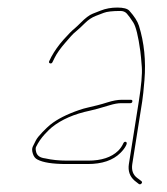

<svg xmlns="http://www.w3.org/2000/svg" viewBox="-20 -491 443 508"><path d="M330.2 -222.5C330.7 -225.5 329.3 -227 326 -227H302C291.3 -227 278.6 -224.7 263.8 -220C255.4 -217.3 246.7 -214.8 237.7 -212.5C228.6 -210.2 220.3 -208.2 212.7 -206.5C205.1 -204.8 197.4 -202.7 189.7 -200C156.8 -188.7 131.3 -175.7 113 -161C108 -157 101.2 -150.5 92.4 -141.5C83.7 -132.5 77.8 -125.2 74.9 -119.5C72 -113.8 69.4 -108.5 66.9 -103.5C64.4 -98.5 64.4 -92.2 66.9 -84.5C69.3 -76.8 73.4 -71.7 78.9 -69C93.7 -61 119.4 -57 156 -57H212C250.1 -57 279 -66.8 298.7 -86.5C305 -92.8 309.8 -99 312.9 -104.9C316.1 -110.8 316.2 -114.3 313.3 -115.5C310.8 -116.5 308.7 -115.7 306.9 -113C303.2 -104.7 298.4 -97.7 292.6 -92C274.7 -74.7 248.3 -66 213.5 -66H157.5C136.1 -66 116.8 -68 99.4 -72C86.4 -73.5 78.6 -78.8 75.9 -88C74.2 -94 74 -98.7 75.2 -102C81.3 -114.5 89.1 -125.8 98.5 -136C106.6 -144.7 112.9 -150.8 117.5 -154.5C143 -174.9 176.5 -189.5 218 -198.2C228.1 -200.3 245.4 -205 269.8 -212.5C281.9 -216.2 292.1 -218 300.5 -218H324.5C327.9 -218 329.8 -219.5 330.2 -222.5ZM112.2 -323.5C114.7 -322.5 116.9 -323.3 118.6 -326L124.5 -338C130.3 -349.7 139.6 -362.9 152.3 -377.5L167.6 -395C171.6 -399.7 176.5 -404.3 182.3 -409C188 -413.7 195.4 -420.5 204.5 -429.6C213.5 -438.6 223.3 -445.1 233.6 -449C238.9 -451 245.9 -453.7 254.4 -457C262.9 -460.3 277.7 -462 298.7 -462C305.7 -462 311.3 -459.7 315.6 -455C319.8 -450.3 325.5 -442.6 332.5 -431.8C339.5 -421.1 345.8 -395.6 351.3 -355.5C352.5 -346.5 353.8 -332.6 355.2 -313.8C356.6 -295.1 353.9 -264.8 347.3 -223L321 -57C318.2 -39 323.2 -24.3 336.1 -13L347.6 -4C350.1 -2.7 352.3 -3.2 354.4 -5.5C356.4 -7.8 356.3 -10 353.9 -12L343.2 -20C331.8 -28.4 327.5 -40.8 330 -57L356.3 -223C358.1 -234.3 360.1 -253 362.2 -279C366.4 -330.2 361.5 -378.1 347.7 -422.7C344 -434.5 335.5 -447.8 322.3 -462.5C317.2 -468.2 306.5 -471 290.4 -471C274.3 -471 259.6 -468.3 246.3 -463C241.4 -461 234.4 -458.3 225.4 -454.8C216.4 -451.3 205.7 -443.2 193.2 -430.5C187.6 -424.8 182.1 -419.7 176.7 -415C170.7 -410.3 161.1 -400.7 148.2 -386.2C135.2 -371.6 124.5 -356.5 116 -341L110.1 -329C109 -326.3 109.7 -324.5 112.2 -323.5Z"/></svg>

Font: Proton
Style: LitIt
Weight: 500
Version: Version 1.017